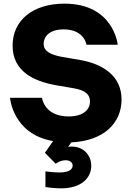

<svg xmlns="http://www.w3.org/2000/svg" viewBox="-20 -770 717 1052"><path d="M314 262C428 262 480 203 480 139C480 80 438 33 372 33C365 33 359 34 353 35L371 10C548 2 646 -95 646 -225C646 -355 543 -419 421 -441L316 -459C260 -470 219 -488 219 -530C219 -567 248 -609 329 -609C442 -609 454 -525 454 -525H625C625 -525 604 -750 333 -750C159 -750 49 -658 49 -520C49 -380 163 -325 287 -303L386 -286C447 -275 473 -253 473 -214C473 -171 439 -132 356 -132C222 -132 210 -234 210 -234H35C35 -234 49 -35 271 3L226 67L285 127C285 127 310 108 339 108C363 108 378 120 378 137C378 155 363 175 305 175C274 175 229 169 229 169V255C229 255 275 262 314 262Z"/></svg>

Font: Be Vietnam Pro ExtraBold
Style: Regular
Weight: 800
Designer: Lam Bao, Tony Le, Vietanh Nguyen
Foundry: Yellow Type Foundry
Version: Version 1.002